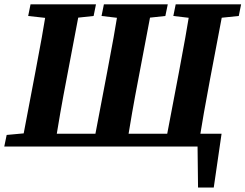

<svg xmlns="http://www.w3.org/2000/svg" viewBox="-42 -677 1134 887"><path d="M136.3 0H895L870.4 -23.1L872.9 189.4H945.5L981.6 -59.3H147.9L136.3 0ZM55.9 0H210.4C227.1 -103 245.1 -207 265.1 -310L331 -657.1H177.2C160.5 -554.1 141.8 -450.1 121.8 -346.4L55.9 0ZM88.2 -603.2 222.7 -588.2H251.5L390.5 -603.2L401.4 -657.1H99.1L88.2 -603.2ZM387.6 0H542.1C558.8 -103 576.8 -207 596.8 -310L662.7 -657.1H508.9C492.2 -554.1 473.5 -450.1 453.5 -346.4L387.6 0ZM427.1 -603.2 554.4 -588.2H583.2L721.9 -603.2L733.1 -657.1H438L427.1 -603.2ZM719.3 0H873.8C890.5 -103 908.5 -207 928.2 -310L994.1 -657.1H840.3C823.6 -554.1 804.9 -450.1 785.2 -346.4L719.3 0ZM758.8 -603.2 886.1 -588.2H914.9L1061.1 -603.2L1071.9 -657.1H769.7L758.8 -603.2ZM-22.3 0H137.2L151.8 -68.6L-11.2 -53.6L-22.3 0Z"/></svg>

Font: Source Serif 4 Variable
Style: Italic
Weight: 400
Italic angle: -12°
Designer: Frank Grießhammer
Foundry: Adobe Systems Incorporated
Version: Version 4.004;hotconv 1.0.116;makeotfexe 2.5.65601